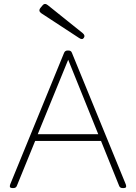

<svg xmlns="http://www.w3.org/2000/svg" viewBox="-20 -957 692 977"><path d="M43 0Q25 0 32 -19L306 -688Q311 -700 324 -700H328Q342 -700 346 -688L620 -19Q627 0 610 0H604Q590 0 586 -12L494 -240H159L66 -12Q62 0 48 0ZM172 -274H480L327 -653ZM407 -765Q399 -752 382 -764L191 -889Q173 -901 186 -917L195 -928Q207 -944 223 -931L400 -789Q415 -777 407 -765Z"/></svg>

Font: Zen Maru Gothic Light
Style: Regular
Weight: 300
Designer: Yoshimichi Ohira
Foundry: Positype
Version: Version 1.001